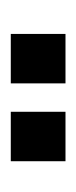

<svg xmlns="http://www.w3.org/2000/svg" viewBox="90 -996 144 365"><g transform="rotate(90 162.5 -813.0)"><path d="M44 -865H138V-761H44ZM192 -865H286V-761H192Z"/></g></svg>

Font: Vina Sans
Style: Regular
Weight: 400
Designer: Andree Nguyen
Foundry: Nguyen Type Foundry
Version: Version 1.002; ttfautohint (v1.8.4.7-5d5b);gftools[0.9.28]